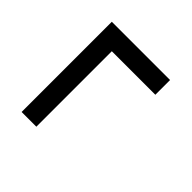

<svg xmlns="http://www.w3.org/2000/svg" viewBox="-44 -561 599 599"><g transform="rotate(-45 255.0 -261.5)"><path d="M389 -133V-325H56V-390H454V-133Z"/></g></svg>

Font: Noto Serif SemiCondensed SemiBold
Style: Regular
Weight: 600
Width: 4
Designer: Monotype Design Team
Foundry: Monotype Imaging Inc.
Version: Version 2.013; ttfautohint (v1.8.4.7-5d5b)